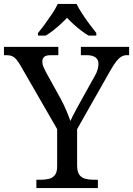

<svg xmlns="http://www.w3.org/2000/svg" viewBox="-25 -951 673 971"><path d="M159 0V-42H182Q204 -42 222.5 -46.5Q241 -51 252.5 -65.5Q264 -80 264 -109V-298L79 -619Q68 -638 58.5 -649.5Q49 -661 37 -666.5Q25 -672 8 -672H-5V-714H270V-672H233Q206 -672 197.5 -662.5Q189 -653 189 -640Q189 -626 195 -612Q201 -598 207 -587L281 -453Q298 -422 310.5 -392Q323 -362 331 -339Q340 -360 357 -391Q374 -422 391 -453L455 -568Q465 -585 469 -600.5Q473 -616 473 -628Q473 -650 457.5 -661Q442 -672 413 -672H384V-714H628V-672H616Q602 -672 589.5 -665Q577 -658 563.5 -641Q550 -624 533 -594L365 -298V-114Q365 -83 376 -67.5Q387 -52 406 -47Q425 -42 447 -42H470V0ZM167 -784Q183 -803 202 -829Q221 -855 239 -882Q257 -909 267 -931H362Q373 -909 390.5 -882Q408 -855 427.5 -829Q447 -803 462 -784V-771H423Q404 -782 384.5 -797Q365 -812 347 -828.5Q329 -845 314 -861Q299 -845 281 -828.5Q263 -812 244 -797Q225 -782 206 -771H167Z"/></svg>

Font: Noto Serif Hebrew
Style: Regular
Weight: 400
Designer: Monotype Design Team
Foundry: Monotype Imaging Inc.
Version: Version 2.003